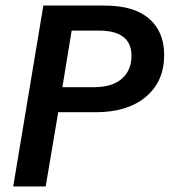

<svg xmlns="http://www.w3.org/2000/svg" viewBox="-20 -670 610 690"><path d="M27.5 0 135.8 -650H355.8Q461.7 -650 515.8 -602.9Q570 -555.8 570 -472.5Q570 -377.5 504.2 -322.1Q438.3 -266.7 324.2 -266.7H189.2L144.2 0ZM204.2 -356.7H317.5Q383.3 -356.7 417.9 -387.1Q452.5 -417.5 452.5 -469.2Q452.5 -560 335.8 -560H237.5Z"/></svg>

Font: Familjen Grotesk GF Medium
Style: Italic
Weight: 500
Designer: Anders Wikstroem, Jonas Baeckman, Matilda Gysing, Kristian Moeller
Foundry: Familjen STHML AB
Version: Version 2.000; Beta; Release 4; Build 6